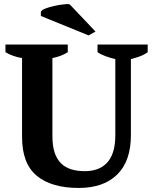

<svg xmlns="http://www.w3.org/2000/svg" viewBox="-20 -920 755 949"><path d="M7 -700H315V-662Q282 -641 239 -633V-248Q239 -199 250 -166Q261 -133 282 -112.5Q303 -92 332.5 -83Q362 -74 399 -74Q432 -74 459.5 -83.5Q487 -93 507.5 -114Q528 -135 539 -169Q550 -203 550 -253V-628Q527 -633 502.5 -642Q478 -651 462 -662V-700H710V-662Q692 -649 670 -641Q648 -633 627 -628V-252Q627 -124 559.5 -57.5Q492 9 369 9Q235 9 162 -51Q89 -111 89 -243V-633Q69 -636 47 -643.5Q25 -651 7 -662ZM452 -764 418 -745 182 -841V-861Q185 -870 203.5 -877.5Q222 -885 246 -890Q270 -896 292 -898Q302 -899 310 -900Q319 -900 325 -898Z"/></svg>

Font: PTSerif
Style: Bold
Weight: 700
Designer: A.Korolkova, O.Umpeleva, V.Yefimov
Foundry: ParaType Ltd
Version: Version 1.000W OFL; ttfautohint (v1.2) -l 8 -r 50 -G 200 -x 